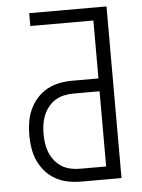

<svg xmlns="http://www.w3.org/2000/svg" viewBox="-53 -777 605 819"><g transform="rotate(-5 250.0 -367.5)"><path d="M261 0Q233 0 205 -5.5Q177 -11 152.5 -24.5Q128 -38 109 -59.5Q90 -81 78.5 -106.5Q67 -132 62.5 -160Q58 -188 58 -216Q58 -244 62.5 -272Q67 -300 78.5 -325.5Q90 -351 109 -372.5Q128 -394 152.5 -407.5Q177 -421 205 -426.5Q233 -432 261 -432H373V-680H103V-735H434V0ZM373 -55V-377H261Q240 -377 220 -372.5Q200 -368 183 -357.5Q166 -347 153 -330.5Q140 -314 132.5 -295.5Q125 -277 122 -256.5Q119 -236 119 -216Q119 -196 122 -175.5Q125 -155 132.5 -136.5Q140 -118 153 -101.5Q166 -85 183 -74.5Q200 -64 220 -59.5Q240 -55 261 -55Z"/></g></svg>

Font: Iosevka Curly Light
Style: Regular
Weight: 300
Monospace: yes
Designer: Belleve Invis
Foundry: Belleve Invis
Version: Version 22.1.2; ttfautohint (v1.8.4)